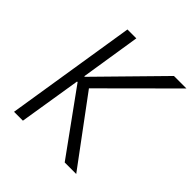

<svg xmlns="http://www.w3.org/2000/svg" viewBox="-190 -841 978 978"><g transform="rotate(45 299.0 -352.5)"><path d="M61 0 173 -705H237L186 -381H190L508 -705H598L233 -341L225 -383L509 0H426L183 -336H179L125 0Z"/></g></svg>

Font: Nunito Sans 7pt Condensed Light
Style: Italic
Weight: 300
Width: 3
Italic angle: -9°
Designer: Vernon Adams
Foundry: Vernon Adams
Version: Version 3.101;gftools[0.9.27]